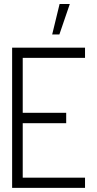

<svg xmlns="http://www.w3.org/2000/svg" viewBox="-20 -916 474 936"><path d="M234.4 -748 270.5 -896.5H320.3L269.5 -748ZM39.1 0V-683.6H394.5V-633.8H90.8V-366.2H302.7V-315.4H90.8V-49.8H394.5V0Z"/></svg>

Font: Post No Bills Colombo
Style: Regular
Weight: 400
Designer: Kosala Senevirathne, Siva Puranthara, Lasantha Premarathna, Tharique Azeez
Foundry: Mooniak
Version: Version 1.220 ; ttfautohint (v1.6)